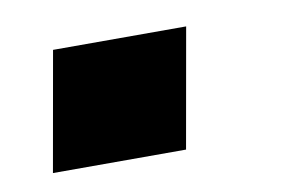

<svg xmlns="http://www.w3.org/2000/svg" viewBox="-36 -226 406 277"><g transform="rotate(-10 167.0 -87.5)"><path d="M23 0 54 -175H249L218 0Z"/></g></svg>

Font: Archivo SemiExpanded ExtraBold
Style: Italic
Weight: 800
Width: 6
Italic angle: -10°
Designer: Hector Gatti
Foundry: Omnibus-Type
Version: Version 2.001